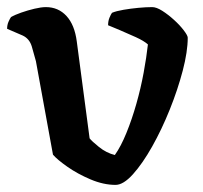

<svg xmlns="http://www.w3.org/2000/svg" viewBox="-33 -520 571 540"><path d="M292 0Q258 0 221.5 -15.5Q185 -31 156.5 -51Q128 -71 116 -85L68 -348Q63 -367 56.5 -389Q50 -411 31 -420L-13 -439Q-13 -450 -9 -459Q-5 -468 -2 -472Q8 -478 26.5 -484.5Q45 -491 64 -495.5Q83 -500 96 -500Q131 -500 154 -475Q177 -450 183 -403L219 -131Q225 -123 245.5 -106.5Q266 -90 290 -84Q307 -108 322.5 -146Q338 -184 350.5 -228Q363 -272 371 -315.5Q379 -359 383 -395Q372 -405 349 -415.5Q326 -426 303.5 -435.5Q281 -445 271 -449Q271 -461 275 -470.5Q279 -480 282 -484Q294 -489 314.5 -492.5Q335 -496 356.5 -498Q378 -500 395 -500Q407 -500 423.5 -489.5Q440 -479 456.5 -464Q473 -449 484 -434.5Q495 -420 495 -414Q495 -375 481 -321.5Q467 -268 444.5 -212Q422 -156 395 -108Q368 -60 341 -30Q314 0 292 0Z"/></svg>

Font: Texturina 72pt
Style: Bold
Weight: 700
Designer: Guillermo Torres Carreño
Foundry: Omnibus-Type
Version: Version 1.002; ttfautohint (v1.8.3)